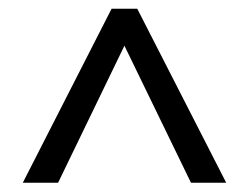

<svg xmlns="http://www.w3.org/2000/svg" viewBox="-20 -752 559 431"><path d="M487.8 -341.8H408.7L259.3 -649.4L110.4 -341.8H31.2L230.5 -732.4H288.1Z"/></svg>

Font: Kumbh Sans Medium
Style: Regular
Weight: 500
Version: Version 1.005